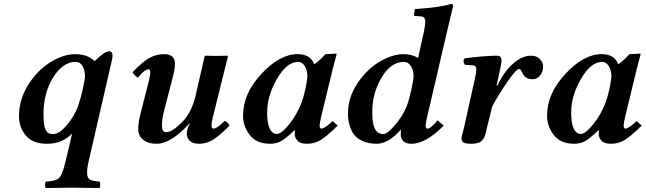

<svg xmlns="http://www.w3.org/2000/svg" viewBox="-20 -718 3269 972"><path d="M410.2 -332Q410.2 -362.8 397.5 -383.8Q384.8 -404.8 363.8 -404.8Q297.9 -404.8 249 -325.9Q200.2 -247.1 200.2 -141.1Q200.2 -85 210.2 -62Q220.2 -39.1 248 -39.1Q280.3 -39.1 319.1 -85.4Q357.9 -131.8 376 -183.1Q389.2 -221.2 399.7 -269.5Q410.2 -317.9 410.2 -332ZM309.1 109.9 345.2 -41Q314.5 -13.2 285.6 -1.7Q256.8 9.8 216.8 9.8Q147 9.8 111.6 -31Q76.2 -71.8 76.2 -129.9Q76.2 -215.8 124 -290.5Q171.9 -365.2 237.5 -404.5Q303.2 -443.8 360.8 -443.8Q423.8 -443.8 459 -408.2Q508.8 -458 532.2 -458Q550.3 -458 549.8 -435.1Q549.8 -427.2 547.9 -418.9L426.8 106.9Q420.9 133.3 420.9 154.8Q420.9 182.6 434.3 190.7Q447.8 198.7 483.9 201.2Q487.8 206.1 487.8 218Q487.8 230 482.9 233.9Q382.8 231.9 342.8 231.9Q309.6 231.9 211.9 233.9Q208 229 208 217Q208 205.1 212.9 201.2Q260.7 199.2 277.8 184.1Q294.9 168.9 309.1 109.9Z M851.6 -314.9 809.6 -152.8Q799.8 -113.8 799.8 -82Q799.8 -48.8 820.8 -48.8Q851.6 -48.8 901.1 -98.9Q950.7 -148.9 970.7 -235.8Q1001.5 -372.1 1016.6 -436Q1074.7 -434.1 1134.8 -436L1057.6 -125Q1050.8 -97.2 1050.8 -83Q1050.8 -66.9 1060.5 -66.9Q1078.6 -66.9 1116.7 -106Q1133.8 -101.1 1141.6 -82Q1092.8 -32.2 1059.3 -11.2Q1025.9 9.8 988.8 9.8Q954.6 9.8 940.2 -5.6Q925.8 -21 925.8 -39.1Q925.8 -66.9 940.9 -91.8Q941.4 -92.3 941.4 -93.3Q940.4 -94.2 938 -91.8Q844.2 10.3 772 9.8Q728 9.8 703.9 -11.2Q679.7 -32.2 679.7 -64Q679.7 -98.1 690.9 -141.1L733.9 -309.1Q740.7 -335.9 740.7 -351.1Q740.7 -367.2 732.9 -367.2Q711.9 -367.2 678.7 -325.2Q661.6 -334 650.9 -352.1Q701.7 -405.3 736.3 -424.6Q771 -443.8 810.5 -443.8Q865.7 -443.8 865.7 -395Q865.7 -368.2 851.6 -314.9Z M1505.4 -194.8Q1518.6 -231 1527.3 -273.4Q1536.1 -315.9 1536.1 -331.1Q1536.1 -360.8 1523.2 -382.8Q1510.3 -404.8 1489.3 -404.8Q1432.1 -404.8 1382.3 -318.8Q1332.5 -232.9 1332.5 -150.9Q1332.5 -40 1382.3 -40Q1404.3 -40 1442.9 -87.4Q1481.4 -134.8 1505.4 -194.8ZM1472.2 -39.1Q1472.2 -52.2 1473.1 -58.1L1471.2 -59.1Q1426.3 -16.1 1402.3 -3.2Q1378.4 9.8 1348.1 9.8Q1277.3 9.8 1243.9 -35.2Q1210.4 -80.1 1210.4 -131.8Q1210.4 -244.6 1303.5 -344.2Q1396.5 -443.8 1486.3 -443.8Q1553.2 -443.8 1570.3 -392.1Q1600.1 -413.1 1627.4 -443.8L1682.1 -446.8Q1684.1 -446.8 1684.1 -443.8Q1661.6 -359.9 1652.8 -320.8L1605.5 -125Q1598.6 -96.2 1598.1 -83Q1598.1 -66.9 1607.4 -66.9Q1622.6 -66.9 1664.6 -105L1689.5 -82Q1634.3 -27.8 1603.3 -9Q1572.3 9.8 1534.2 9.8Q1500 9.8 1486.1 -5.6Q1472.2 -21 1472.2 -39.1Z M2073.7 -332Q2073.7 -362.8 2059.8 -383.8Q2045.9 -404.8 2024.9 -404.8Q1959 -404.8 1911.9 -325.4Q1864.7 -246.1 1864.7 -153.8Q1864.7 -129.9 1866.2 -113Q1867.7 -96.2 1873.3 -77.6Q1878.9 -59.1 1890.9 -49.1Q1902.8 -39.1 1921.9 -39.1Q1939.9 -39.1 1978.5 -83.5Q2017.1 -127.9 2039.1 -180.2Q2052.2 -216.3 2063 -266.6Q2073.7 -316.9 2073.7 -332ZM2249 -583 2142.1 -125Q2135.3 -95.2 2134.8 -83Q2134.8 -66.9 2144 -66.9Q2161.1 -66.9 2194.8 -108.9L2226.1 -82Q2135.3 9.8 2064 9.8Q2008.8 9.8 2008.8 -39.1Q2008.8 -50.3 2010.7 -60.1L2008.8 -61Q1945.8 9.8 1886.7 9.8Q1848.6 9.8 1820.3 -2.2Q1792 -14.2 1777.3 -30.5Q1762.7 -46.9 1754.4 -69.8Q1746.1 -92.8 1743.9 -109.4Q1741.7 -126 1741.7 -144Q1741.7 -225.1 1789.8 -296.6Q1837.9 -368.2 1902.3 -406Q1966.8 -443.8 2022 -443.8Q2064 -443.8 2096.7 -424.8L2126 -557.1Q2132.8 -589.4 2132.8 -606.9Q2132.8 -634.8 2111.8 -634.8L2081.1 -637.2Q2076.2 -637.2 2075.7 -642.1L2080.1 -671.9Q2219.2 -681.6 2261.7 -698.2Q2273.9 -698.2 2273.9 -688Q2264.2 -647 2249 -583Z M2493.7 -285.2 2497.6 -284.2Q2530.8 -354 2576.7 -395Q2622.6 -436 2667.5 -436Q2697.3 -436 2713.4 -418.9Q2729.5 -401.9 2729.5 -379.9Q2729.5 -355 2714.1 -335.9Q2698.7 -316.9 2675.8 -316.9Q2648.4 -316.9 2632.3 -335Q2629.9 -337.9 2625.7 -346.9Q2621.6 -356 2617.2 -362.5Q2612.8 -369.1 2608.4 -369.1Q2594.2 -369.1 2552.5 -309.6Q2510.7 -250 2471.7 -179.2L2445.3 -71.8Q2444.3 -68.4 2441.9 -57.4Q2439.5 -46.4 2438.5 -42.5Q2437.5 -38.6 2434.3 -29.3Q2431.2 -20 2428 -16.1Q2424.8 -12.2 2419.2 -5.9Q2413.6 0.5 2407 2.9Q2400.4 5.4 2390.9 7.6Q2381.3 9.8 2369.6 9.8Q2336.4 9.8 2326.4 3.4Q2316.4 -2.9 2316.4 -17.1Q2316.4 -23.9 2318.6 -32.5Q2320.8 -41 2324.2 -52.7Q2327.6 -64.5 2329.1 -71.8L2383.3 -315.9Q2391.1 -348.1 2391.4 -367.2Q2391.6 -386.2 2373.5 -387.2L2333.5 -390.1Q2320.3 -409.2 2332.5 -422.9Q2434.6 -436 2497.6 -436Q2519 -436 2519 -411.1Q2519 -397 2502 -320.3Z M3044.4 -194.8Q3057.6 -231 3066.4 -273.4Q3075.2 -315.9 3075.2 -331.1Q3075.2 -360.8 3062.3 -382.8Q3049.3 -404.8 3028.3 -404.8Q2971.2 -404.8 2921.4 -318.8Q2871.6 -232.9 2871.6 -150.9Q2871.6 -40 2921.4 -40Q2943.4 -40 2981.9 -87.4Q3020.5 -134.8 3044.4 -194.8ZM3011.2 -39.1Q3011.2 -52.2 3012.2 -58.1L3010.3 -59.1Q2965.3 -16.1 2941.4 -3.2Q2917.5 9.8 2887.2 9.8Q2816.4 9.8 2783 -35.2Q2749.5 -80.1 2749.5 -131.8Q2749.5 -244.6 2842.5 -344.2Q2935.5 -443.8 3025.4 -443.8Q3092.3 -443.8 3109.4 -392.1Q3139.2 -413.1 3166.5 -443.8L3221.2 -446.8Q3223.1 -446.8 3223.1 -443.8Q3200.7 -359.9 3191.9 -320.8L3144.5 -125Q3137.7 -96.2 3137.2 -83Q3137.2 -66.9 3146.5 -66.9Q3161.6 -66.9 3203.6 -105L3228.5 -82Q3173.3 -27.8 3142.3 -9Q3111.3 9.8 3073.2 9.8Q3039.1 9.8 3025.1 -5.6Q3011.2 -21 3011.2 -39.1Z"/></svg>

Font: Linux Libertine
Style: Semibold Italic
Weight: 600
Italic angle: -11.5°
Designer: Philipp H. Poll
Foundry: Philipp H. Poll
Version: Version 5.1.2 ; ttfautohint (v0.9)